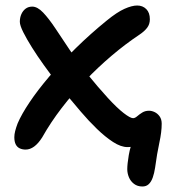

<svg xmlns="http://www.w3.org/2000/svg" viewBox="-20 -528 616 697"><path d="M497 149Q479 149 466.5 139.5Q454 130 448 115.5Q442 101 442 86Q442 68 447.5 35Q453 2 469 -36L498 -21Q484 -8 473 -1Q462 6 443 6Q419 6 390.5 -12.5Q362 -31 332 -60Q302 -89 273.5 -122.5Q245 -156 220 -186Q205 -205 183.5 -232.5Q162 -260 139 -292Q116 -324 96.5 -355Q77 -386 64.5 -411Q52 -436 52 -449Q52 -464 57.5 -476.5Q63 -489 73 -496.5Q83 -504 97 -504Q116 -504 136.5 -482.5Q157 -461 181 -425Q205 -389 233 -347Q261 -305 294 -263Q337 -210 371 -173Q405 -136 429 -117.5Q453 -99 463 -99Q470 -99 478 -106Q486 -113 496.5 -119.5Q507 -126 521 -126Q531 -126 541.5 -121Q552 -116 559.5 -105.5Q567 -95 567 -79Q567 -49 558.5 -10Q550 29 543 81Q540 101 534.5 116.5Q529 132 520 140.5Q511 149 497 149ZM73 15Q61 15 51.5 10.5Q42 6 37 -4Q32 -14 32 -30Q32 -40 35 -52Q38 -64 44 -80Q58 -113 87.5 -157Q117 -201 160 -251.5Q203 -302 255.5 -353.5Q308 -405 367 -453Q405 -484 432 -496Q459 -508 478 -508Q498 -508 511 -495Q524 -482 524 -458Q524 -440 514 -427Q504 -414 486 -402Q435 -368 385.5 -326Q336 -284 290 -236Q244 -188 204 -136Q164 -84 133 -29Q119 -7 104 4Q89 15 73 15Z"/></svg>

Font: Shantell Sans Medium
Style: Regular
Weight: 500
Designer: Stephen Nixon, Anya Danilova, Shantell Martin
Foundry: Arrow Type
Version: Version 1.011;[c5ecc13dd]